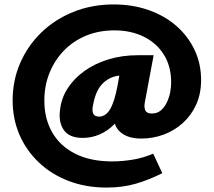

<svg xmlns="http://www.w3.org/2000/svg" viewBox="-20 -649 964 866"><path d="M461 197Q367 197 289 167Q211 137 154.5 83Q98 29 67.5 -42Q37 -113 37 -196Q37 -286 71 -364.5Q105 -443 166.5 -502.5Q228 -562 311.5 -595.5Q395 -629 493 -629Q578 -629 650.5 -603.5Q723 -578 775.5 -532Q828 -486 857.5 -424Q887 -362 887 -288Q887 -226 865 -177.5Q843 -129 805 -94.5Q767 -60 718.5 -42Q670 -24 617 -24Q548 -24 514.5 -61.5Q481 -99 498 -185L514 -238L584 -262Q571 -207 548.5 -163Q526 -119 495.5 -88.5Q465 -58 429 -42.5Q393 -27 353 -27Q292 -27 267.5 -63Q243 -99 251 -155Q257 -207 285.5 -251Q314 -295 360.5 -328.5Q407 -362 468.5 -381Q530 -400 603 -400H673L633 -186Q629 -165 635.5 -151Q642 -137 665 -137Q689 -137 705.5 -151Q722 -165 732.5 -187Q743 -209 747.5 -232.5Q752 -256 752 -276Q752 -351 718.5 -403.5Q685 -456 627.5 -484Q570 -512 496 -512Q426 -512 368 -488Q310 -464 268 -420.5Q226 -377 203 -319.5Q180 -262 180 -195Q180 -114 215.5 -52Q251 10 319.5 44.5Q388 79 486 79Q532 79 579.5 71Q627 63 671 44L712 132Q653 162 593 179.5Q533 197 461 197ZM428 -123Q441 -123 453.5 -131Q466 -139 476 -155.5Q486 -172 494.5 -198.5Q503 -225 510 -262L527 -357L572 -309H536Q504 -309 480 -298Q456 -287 439 -268Q422 -249 412.5 -223Q403 -197 398 -167Q395 -145 402 -134Q409 -123 428 -123Z"/></svg>

Font: Ysabeau Office Black
Style: Italic
Weight: 900
Italic angle: -12°
Designer: Christian Thalmann (Catharsis Fonts)
Version: Version 2.001;gftools[0.9.30]; featfreeze: tnum,lnum,ss02